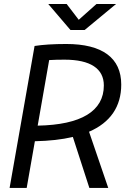

<svg xmlns="http://www.w3.org/2000/svg" viewBox="-20 -918 626 938"><path d="M26.9 0H110.4L150.4 -228C220.7 -229.5 282.7 -236.3 335.9 -249L416.5 0H508.8L415 -274.4C519 -319.3 572.3 -397 572.3 -504.9C572.3 -635.3 480 -703.1 303.7 -703.1C241.2 -703.1 188 -699.7 148.9 -693.4ZM164.1 -304.2 220.2 -624.5C243.7 -626 268.6 -626.5 295.4 -626.5C421.4 -626.5 487.3 -583 487.3 -500.5C487.3 -375 376.5 -308.1 164.1 -304.2ZM324.2 -771.5H393.6L546.9 -898.4H451.2L364.7 -821.3L305.7 -898.4H215.8Z"/></svg>

Font: Cascadia Code SemiLight
Style: Italic
Weight: 350
Italic angle: -10°
Monospace: yes
Designer: Aaron Bell
Foundry: Saja Typeworks
Version: Version 2404.023